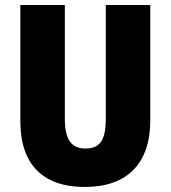

<svg xmlns="http://www.w3.org/2000/svg" viewBox="-20 -800 679 764"><path d="M578 -321V-780H401V-328C401 -241 377 -209 320 -209C266 -209 238 -242 238 -327V-780H61V-317C61 -145 152 -56 317 -56C488 -56 578 -151 578 -321Z"/></svg>

Font: Noto Sans Malayalam UI Condensed Black
Style: Regular
Weight: 900
Width: 3
Designer: Jelle Bosma - Monotype Design Team
Foundry: Monotype Imaging Inc.
Version: Version 2.104